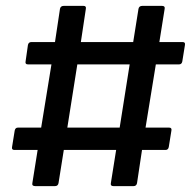

<svg xmlns="http://www.w3.org/2000/svg" viewBox="-20 -633 649 653"><path d="M100 0Q88 0 90 -10L108 -123H29Q19 -123 21 -133L30 -189Q32 -199 41 -199H120L155 -414H75Q65 -414 67 -424L75 -480Q77 -490 87 -490H167L184 -603Q186 -613 197 -613H264Q274 -613 272 -603L255 -490H433L451 -603Q453 -613 464 -613H531Q542 -613 540 -603L522 -490H601Q611 -490 609 -480L600 -424Q598 -414 589 -414H510L475 -199H555Q565 -199 563 -189L554 -133Q552 -123 543 -123H463L446 -10Q444 0 434 0H366Q355 0 357 -10L375 -123H197L179 -10Q177 0 167 0ZM209 -199H387L421 -414H243Z"/></svg>

Font: Sofia Sans Medium
Style: Italic
Weight: 500
Italic angle: -9°
Version: Version 4.101